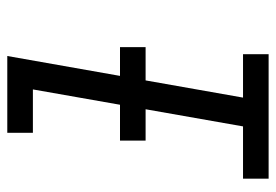

<svg xmlns="http://www.w3.org/2000/svg" viewBox="-138 -638 775 540"><g transform="rotate(-90 250.0 -367.5)"><path d="M18 0V-72H165L269 -663H147V-735H363L246 -72H368V0ZM125 -346V-418H388V-346Z"/></g></svg>

Font: Iosevka SS08
Style: Italic
Weight: 400
Italic angle: -10°
Monospace: yes
Designer: Belleve Invis
Foundry: Belleve Invis
Version: 2.1.0; ttfautohint (v1.8.2)